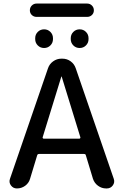

<svg xmlns="http://www.w3.org/2000/svg" viewBox="-20 -1060 682 1080"><path d="M220 -288Q219 -285 221 -282.5Q223 -280 226 -280H426Q429 -280 431 -282.5Q433 -285 432 -288L327 -629Q327 -630 326 -630Q325 -630 325 -629ZM75 0Q54 0 41.5 -17Q29 -34 36 -54L250 -676Q258 -700 279 -715Q300 -730 325 -730H331Q357 -730 377.5 -715Q398 -700 406 -676L620 -54Q627 -34 614.5 -17Q602 0 581 0H577Q552 0 531.5 -15Q511 -30 503 -54L463 -186Q462 -194 452 -194H200Q191 -194 189 -186L149 -54Q142 -30 121.5 -15Q101 0 75 0ZM478 -845V-840Q478 -819 463.5 -804.5Q449 -790 428 -790Q407 -790 392.5 -804.5Q378 -819 378 -840V-845Q378 -866 392.5 -880.5Q407 -895 428 -895Q449 -895 463.5 -880.5Q478 -866 478 -845ZM178 -845Q178 -866 192.5 -880.5Q207 -895 228 -895Q249 -895 263.5 -880.5Q278 -866 278 -845V-840Q278 -819 263.5 -804.5Q249 -790 228 -790Q207 -790 192.5 -804.5Q178 -819 178 -840ZM470 -965H186Q170 -965 159 -975.5Q148 -986 148 -1002Q148 -1018 159 -1029Q170 -1040 186 -1040H470Q486 -1040 497 -1029Q508 -1018 508 -1002Q508 -986 497 -975.5Q486 -965 470 -965Z"/></svg>

Font: Rounded Mplus 1c Medium
Style: Regular
Weight: 500
Version: Version 1.059.20150529